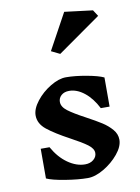

<svg xmlns="http://www.w3.org/2000/svg" viewBox="-97 -957 753 1032"><g transform="rotate(-10 279.5 -441.0)"><path d="M241 -216Q163 -258 121 -291.5Q79 -325 79 -370Q79 -406 111 -447Q143 -488 189.5 -516Q236 -544 275 -544Q323 -544 386.5 -532.5Q450 -521 479 -507V-348H431Q402 -405 361.5 -437Q321 -469 279 -469Q252 -469 236 -454.5Q220 -440 220 -419Q220 -392 250.5 -369Q281 -346 343 -313Q395 -285 425.5 -265.5Q456 -246 478 -220.5Q500 -195 500 -164Q500 -127 466.5 -86.5Q433 -46 385.5 -18Q338 10 298 10Q246 10 175.5 -1.5Q105 -13 75 -27V-189H123Q156 -130 202.5 -97.5Q249 -65 296 -65Q324 -65 342 -80Q360 -95 360 -116Q360 -140 330.5 -162Q301 -184 241 -216ZM503 -839 267 -673 220 -696 327 -892 481 -873Z"/></g></svg>

Font: Inknut Antiqua SemiBold
Style: Regular
Weight: 600
Designer: Claus Eggers Sørensen
Foundry: Claus Eggers Sørensen
Version: Version 1.003; ttfautohint (v1.8.2) -l 8 -r 50 -G 200 -x 14 